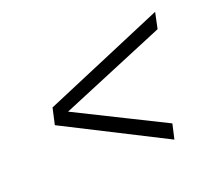

<svg xmlns="http://www.w3.org/2000/svg" viewBox="-81 -655 721 638"><g transform="rotate(-20 280.0 -335.5)"><path d="M436 -125 448 -178 108 -347 104 -320 509 -489 521 -546 92 -364 79 -306Z"/></g></svg>

Font: Roboto Serif ExtraLight
Style: Italic
Weight: 250
Italic angle: -10°
Designer: Greg Gazdowicz
Foundry: Commercial Type
Version: Version 1.008